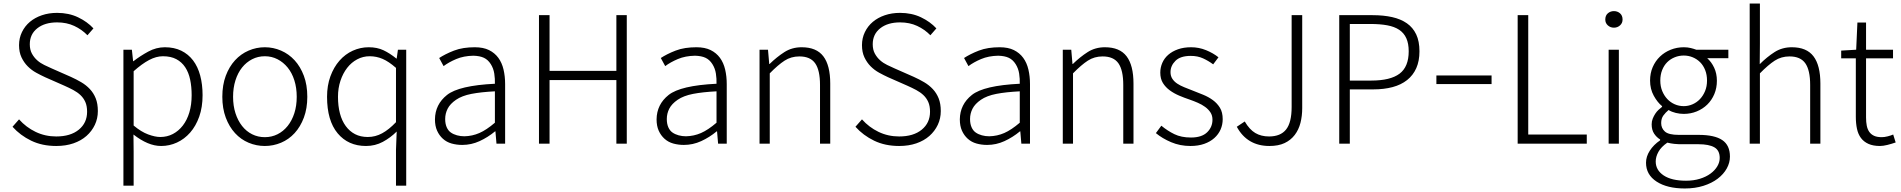

<svg xmlns="http://www.w3.org/2000/svg" viewBox="-20 -815 10785 1089"><path d="M299 13Q219 13 157 -17Q95 -47 51 -96L88 -138Q128 -93 182 -67Q236 -41 299 -41Q380 -41 427 -79.5Q474 -118 474 -181Q474 -214 464 -236.5Q454 -259 436.5 -275.5Q419 -292 395.5 -304.5Q372 -317 345 -329L236 -377Q212 -388 185.5 -402.5Q159 -417 137.5 -438.5Q116 -460 102 -489.5Q88 -519 88 -559Q88 -599 104.5 -633Q121 -667 149.5 -691Q178 -715 217.5 -728.5Q257 -742 304 -742Q370 -742 422.5 -717Q475 -692 510 -654L476 -615Q444 -648 401 -668Q358 -688 304 -688Q234 -688 191.5 -654.5Q149 -621 149 -564Q149 -533 161 -511Q173 -489 191 -473Q209 -457 231 -446.5Q253 -436 273 -427L382 -379Q413 -365 441 -348.5Q469 -332 490 -309.5Q511 -287 523 -257Q535 -227 535 -185Q535 -143 518 -107Q501 -71 470.5 -44Q440 -17 396.5 -2Q353 13 299 13Z M680 -533H728L735 -468H737Q776 -498 821 -522.5Q866 -547 915 -547Q968 -547 1008 -527.5Q1048 -508 1075 -472.5Q1102 -437 1115.5 -386.5Q1129 -336 1129 -275Q1129 -207 1110 -153.5Q1091 -100 1058.5 -63Q1026 -26 983.5 -6.5Q941 13 894 13Q856 13 817 -3.5Q778 -20 737 -52L738 46V238H680ZM889 -38Q928 -38 960.5 -55Q993 -72 1017 -103Q1041 -134 1054 -177.5Q1067 -221 1067 -275Q1067 -323 1058.5 -363.5Q1050 -404 1030.5 -433.5Q1011 -463 980 -479.5Q949 -496 904 -496Q866 -496 825.5 -474.5Q785 -453 738 -411V-103Q781 -67 820.5 -52.5Q860 -38 889 -38Z M1482 13Q1434 13 1390 -5.5Q1346 -24 1313 -60Q1280 -96 1260.5 -148Q1241 -200 1241 -266Q1241 -333 1260.5 -385Q1280 -437 1313 -473Q1346 -509 1390 -528Q1434 -547 1482 -547Q1530 -547 1574 -528Q1618 -509 1651 -473Q1684 -437 1703.5 -385Q1723 -333 1723 -266Q1723 -200 1703.5 -148Q1684 -96 1651 -60Q1618 -24 1574 -5.5Q1530 13 1482 13ZM1482 -37Q1521 -37 1554 -53.5Q1587 -70 1611.5 -100.5Q1636 -131 1649.5 -173Q1663 -215 1663 -266Q1663 -317 1649.5 -359.5Q1636 -402 1611.5 -432Q1587 -462 1554 -479Q1521 -496 1482 -496Q1443 -496 1410 -479Q1377 -462 1353 -432Q1329 -402 1315.5 -359.5Q1302 -317 1302 -266Q1302 -215 1315.5 -173Q1329 -131 1353 -100.5Q1377 -70 1410 -53.5Q1443 -37 1482 -37Z M2226 35 2230 -69Q2195 -34 2151.5 -10.5Q2108 13 2056 13Q1955 13 1895 -59Q1835 -131 1835 -266Q1835 -330 1854 -382Q1873 -434 1905.5 -471Q1938 -508 1981 -527.5Q2024 -547 2071 -547Q2119 -547 2155 -530Q2191 -513 2228 -483H2230L2237 -533H2284V238H2226ZM2066 -38Q2109 -38 2147.5 -59Q2186 -80 2226 -122V-430Q2185 -466 2150 -481Q2115 -496 2077 -496Q2039 -496 2006 -478.5Q1973 -461 1949 -430Q1925 -399 1911 -357Q1897 -315 1897 -266Q1897 -214 1908 -172Q1919 -130 1941 -100Q1963 -70 1994 -54Q2025 -38 2066 -38Z M2602 7Q2570 7 2541.5 -1Q2513 -9 2492 -28Q2471 -47 2459 -74Q2447 -101 2447 -138Q2448 -223 2515.5 -276.5Q2583 -330 2787 -340Q2788 -368 2783.5 -397.5Q2779 -427 2763.5 -451.5Q2748 -476 2725 -487Q2702 -498 2665 -499Q2610 -498 2567.5 -480Q2525 -462 2496 -440L2471 -486Q2486 -496 2507.5 -507Q2529 -518 2555 -528Q2581 -538 2610.5 -542.5Q2640 -547 2673 -547Q2721 -547 2753.5 -531Q2786 -515 2806.5 -487Q2827 -459 2836 -420.5Q2845 -382 2845 -338V0H2796L2790 -70H2788Q2747 -36 2700 -14.5Q2653 7 2602 7ZM2614 -42Q2659 -43 2699 -60.5Q2739 -78 2787 -119V-297Q2708 -293 2654 -282.5Q2600 -272 2566.5 -249Q2533 -226 2519 -198.5Q2505 -171 2505 -140Q2505 -113 2513.5 -93.5Q2522 -74 2537 -63.5Q2552 -53 2572 -47.5Q2592 -42 2614 -42Z M3037 -729H3097V-413H3476V-729H3535V0H3476V-361H3097V0H3037Z M3859 7Q3827 7 3798.5 -1Q3770 -9 3749 -28Q3728 -47 3716 -74Q3704 -101 3704 -138Q3705 -223 3772.5 -276.5Q3840 -330 4044 -340Q4045 -368 4040.5 -397.5Q4036 -427 4020.5 -451.5Q4005 -476 3982 -487Q3959 -498 3922 -499Q3867 -498 3824.5 -480Q3782 -462 3753 -440L3728 -486Q3743 -496 3764.5 -507Q3786 -518 3812 -528Q3838 -538 3867.5 -542.5Q3897 -547 3930 -547Q3978 -547 4010.5 -531Q4043 -515 4063.5 -487Q4084 -459 4093 -420.5Q4102 -382 4102 -338V0H4053L4047 -70H4045Q4004 -36 3957 -14.5Q3910 7 3859 7ZM3871 -42Q3916 -43 3956 -60.5Q3996 -78 4044 -119V-297Q3965 -293 3911 -282.5Q3857 -272 3823.5 -249Q3790 -226 3776 -198.5Q3762 -171 3762 -140Q3762 -113 3770.5 -93.5Q3779 -74 3794 -63.5Q3809 -53 3829 -47.5Q3849 -42 3871 -42Z M4288 -533H4336L4343 -452H4345Q4386 -492 4429 -519.5Q4472 -547 4527 -547Q4611 -547 4650 -495.5Q4689 -444 4689 -341V0H4631V-333Q4631 -417 4603.5 -456Q4576 -495 4514 -495Q4467 -495 4430 -471Q4393 -447 4346 -399V0H4288Z M5080 13Q5000 13 4938 -17Q4876 -47 4832 -96L4869 -138Q4909 -93 4963 -67Q5017 -41 5080 -41Q5161 -41 5208 -79.5Q5255 -118 5255 -181Q5255 -214 5245 -236.5Q5235 -259 5217.5 -275.5Q5200 -292 5176.5 -304.5Q5153 -317 5126 -329L5017 -377Q4993 -388 4966.5 -402.5Q4940 -417 4918.5 -438.5Q4897 -460 4883 -489.5Q4869 -519 4869 -559Q4869 -599 4885.5 -633Q4902 -667 4930.5 -691Q4959 -715 4998.5 -728.5Q5038 -742 5085 -742Q5151 -742 5203.5 -717Q5256 -692 5291 -654L5257 -615Q5225 -648 5182 -668Q5139 -688 5085 -688Q5015 -688 4972.5 -654.5Q4930 -621 4930 -564Q4930 -533 4942 -511Q4954 -489 4972 -473Q4990 -457 5012 -446.5Q5034 -436 5054 -427L5163 -379Q5194 -365 5222 -348.5Q5250 -332 5271 -309.5Q5292 -287 5304 -257Q5316 -227 5316 -185Q5316 -143 5299 -107Q5282 -71 5251.5 -44Q5221 -17 5177.5 -2Q5134 13 5080 13Z M5579 7Q5547 7 5518.5 -1Q5490 -9 5469 -28Q5448 -47 5436 -74Q5424 -101 5424 -138Q5425 -223 5492.5 -276.5Q5560 -330 5764 -340Q5765 -368 5760.5 -397.5Q5756 -427 5740.5 -451.5Q5725 -476 5702 -487Q5679 -498 5642 -499Q5587 -498 5544.5 -480Q5502 -462 5473 -440L5448 -486Q5463 -496 5484.5 -507Q5506 -518 5532 -528Q5558 -538 5587.5 -542.5Q5617 -547 5650 -547Q5698 -547 5730.5 -531Q5763 -515 5783.5 -487Q5804 -459 5813 -420.5Q5822 -382 5822 -338V0H5773L5767 -70H5765Q5724 -36 5677 -14.5Q5630 7 5579 7ZM5591 -42Q5636 -43 5676 -60.5Q5716 -78 5764 -119V-297Q5685 -293 5631 -282.5Q5577 -272 5543.5 -249Q5510 -226 5496 -198.5Q5482 -171 5482 -140Q5482 -113 5490.5 -93.5Q5499 -74 5514 -63.5Q5529 -53 5549 -47.5Q5569 -42 5591 -42Z M6008 -533H6056L6063 -452H6065Q6106 -492 6149 -519.5Q6192 -547 6247 -547Q6331 -547 6370 -495.5Q6409 -444 6409 -341V0H6351V-333Q6351 -417 6323.5 -456Q6296 -495 6234 -495Q6187 -495 6150 -471Q6113 -447 6066 -399V0H6008Z M6732 13Q6673 13 6622.5 -8.5Q6572 -30 6536 -60L6567 -102Q6602 -73 6641 -54Q6680 -35 6735 -35Q6796 -35 6826.5 -64.5Q6857 -94 6857 -136Q6857 -160 6845.5 -177.5Q6834 -195 6815.5 -208.5Q6797 -222 6774 -232Q6751 -242 6728 -250Q6698 -260 6668.5 -272.5Q6639 -285 6615 -302.5Q6591 -320 6576 -344Q6561 -368 6561 -403Q6561 -432 6572.5 -458.5Q6584 -485 6606.5 -504.5Q6629 -524 6661.5 -535.5Q6694 -547 6736 -547Q6780 -547 6820.5 -530.5Q6861 -514 6891 -490L6861 -450Q6834 -470 6803.5 -484Q6773 -498 6734 -498Q6675 -498 6647 -470Q6619 -442 6619 -406Q6619 -384 6629.5 -368Q6640 -352 6657.5 -340.5Q6675 -329 6697.5 -320Q6720 -311 6743 -302Q6774 -290 6804.5 -277.5Q6835 -265 6859.5 -247Q6884 -229 6899.5 -203.5Q6915 -178 6915 -139Q6915 -108 6903 -80.5Q6891 -53 6867.5 -32Q6844 -11 6810 1Q6776 13 6732 13Z M7180 13Q7117 13 7070.5 -14.5Q7024 -42 6995 -96L7040 -126Q7067 -80 7100 -60.5Q7133 -41 7178 -41Q7243 -41 7274.5 -80.5Q7306 -120 7306 -208V-729H7366V-202Q7366 -157 7356 -118Q7346 -79 7323.5 -49.5Q7301 -20 7266 -3.5Q7231 13 7180 13Z M7576 -729H7765Q7827 -729 7876 -718Q7925 -707 7959.5 -683Q7994 -659 8012.5 -620Q8031 -581 8031 -524Q8031 -469 8013 -428.5Q7995 -388 7961 -361Q7927 -334 7878.5 -321Q7830 -308 7769 -308H7636V0H7576ZM7757 -358Q7866 -358 7918 -397Q7970 -436 7970 -524Q7970 -568 7956.5 -598Q7943 -628 7916 -646Q7889 -664 7848 -671.5Q7807 -679 7753 -679H7636V-358Z M8127 -387H8440V-338H8127Z M8588 -729H8648V-52H8980V0H8588Z M9104 -533H9162V0H9104ZM9134 -658Q9114 -658 9099.5 -671Q9085 -684 9085 -704Q9085 -727 9099.5 -739.5Q9114 -752 9134 -752Q9154 -752 9168.5 -739.5Q9183 -727 9183 -704Q9183 -684 9168.5 -671Q9154 -658 9134 -658Z M9536 254Q9436 254 9376 215Q9316 176 9316 108Q9316 73 9337.5 39.5Q9359 6 9396 -19V-24Q9376 -36 9362 -57Q9348 -78 9348 -110Q9348 -127 9354 -142Q9360 -157 9368.5 -170Q9377 -183 9387.5 -192.5Q9398 -202 9407 -209V-213Q9381 -234 9360 -272Q9339 -310 9339 -358Q9339 -400 9354 -434.5Q9369 -469 9395 -494Q9421 -519 9456 -533Q9491 -547 9530 -547Q9552 -547 9570 -542.5Q9588 -538 9601 -533H9783V-485H9663Q9687 -464 9702.5 -431Q9718 -398 9718 -357Q9718 -316 9703.5 -281.5Q9689 -247 9663.5 -222Q9638 -197 9603.5 -183Q9569 -169 9530 -169Q9508 -169 9485 -174.5Q9462 -180 9444 -191Q9427 -177 9414.5 -160Q9402 -143 9402 -117Q9402 -88 9423 -69Q9444 -50 9502 -50H9614Q9705 -50 9748.5 -20.5Q9792 9 9792 73Q9792 108 9774 140.5Q9756 173 9722.5 198.5Q9689 224 9641.5 239Q9594 254 9536 254ZM9530 -213Q9556 -213 9580 -223.5Q9604 -234 9622 -253Q9640 -272 9651 -298.5Q9662 -325 9662 -358Q9662 -391 9651.5 -417.5Q9641 -444 9623 -462Q9605 -480 9581 -490Q9557 -500 9530 -500Q9503 -500 9478.5 -490Q9454 -480 9436 -462Q9418 -444 9407.5 -417.5Q9397 -391 9397 -358Q9397 -325 9408 -298.5Q9419 -272 9437 -253Q9455 -234 9479 -223.5Q9503 -213 9530 -213ZM9543 210Q9586 210 9621.5 199Q9657 188 9682 169.5Q9707 151 9720.5 128Q9734 105 9734 81Q9734 38 9703.5 20.5Q9673 3 9613 3H9504Q9495 3 9476 1Q9457 -1 9437 -6Q9402 18 9386.5 46Q9371 74 9371 101Q9371 150 9416 180Q9461 210 9543 210Z M9904 -795H9962V-567L9961 -451Q10002 -492 10045 -519.5Q10088 -547 10143 -547Q10227 -547 10266 -495.5Q10305 -444 10305 -341V0H10247V-333Q10247 -417 10219.5 -456Q10192 -495 10130 -495Q10083 -495 10046 -471Q10009 -447 9962 -399V0H9904Z M10643 13Q10604 13 10577.5 1Q10551 -11 10535 -32.5Q10519 -54 10512.5 -84.5Q10506 -115 10506 -152V-484H10423V-528L10508 -533L10515 -687H10564V-533H10717V-484H10564V-148Q10564 -123 10568 -102.5Q10572 -82 10582 -67.5Q10592 -53 10609 -45Q10626 -37 10653 -37Q10668 -37 10686 -41.5Q10704 -46 10718 -52L10732 -7Q10709 1 10685 7Q10661 13 10643 13Z"/></svg>

Font: SpoqaHanSansJP-Light
Style: Regular
Weight: 300
Designer: [Source Han Sans]
Ryoko NISHIZUKA  (kana & ideographs); Paul D. Hunt (Latin, Greek & Cyrillic); Wenlong ZHANG  (bopomofo
Foundry: Spoqa (http://bi.spoqa.com)
Version: Version 1.002.20150607